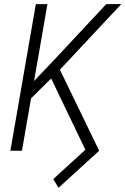

<svg xmlns="http://www.w3.org/2000/svg" viewBox="-20 -731 608 931"><path d="M210 -710.9 86.4 0H30.3L153.8 -710.9ZM568.4 -711.4 262.7 -384.8 105.5 -229 112.8 -304.2 231.9 -429.2 495.1 -710.9ZM460.9 0 263.7 179.7 238.3 137.2 394 -4.9 219.7 -367.7 259.8 -415Z"/></svg>

Font: Roboto Condensed Light
Style: Italic
Weight: 300
Italic angle: -12°
Designer: Christian Robertson
Foundry: Google
Version: Version 3.0; 2020